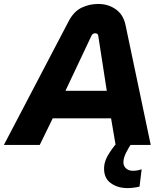

<svg xmlns="http://www.w3.org/2000/svg" viewBox="-60 -733 823 971"><path d="M586 218.3Q532.7 218.3 497.7 191.2Q462.7 164 466.7 109.7Q468.7 80.7 488.2 48.5Q507.7 16.3 533.5 -13Q559.3 -42.3 581.2 -62.8Q603 -83.3 609 -89L648.7 -67Q644.7 -63 632.2 -46.2Q619.7 -29.3 604.3 -6.5Q589 16.3 577.3 40Q565.7 63.7 564.3 82.3Q562.3 103.7 575.8 117.2Q589.3 130.7 612 130.7Q623.3 130.7 634.7 128.7Q646 126.7 656.3 123L645.7 210.7Q633.7 214 616.2 216.2Q598.7 218.3 586 218.3ZM-40.3 0 287.3 -625.7Q313 -675 352.3 -694Q391.7 -713 436.7 -713Q487.3 -713 525.5 -686Q563.7 -659 574.7 -607L702.3 0H524.7L501.7 -134.7H206.7L141 0ZM271 -273.7H480L436.7 -553.3Q436 -559 431.7 -561.8Q427.3 -564.7 421 -564.7Q415.7 -564.7 410.7 -561.8Q405.7 -559 403 -553.3Z"/></svg>

Font: MuseoModerno Thin
Style: Italic
Weight: 100
Italic angle: -9°
Designer: Pablo Cosgaya, Héctor Gatti, Marcela Romero, and the Authors of The MuseoModerno Project.
Foundry: Omnibus-Type Team
Version: Version 1.003